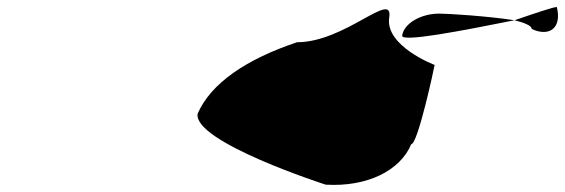

<svg xmlns="http://www.w3.org/2000/svg" viewBox="-20 -456 1618 550"><path d="M546 -130C534 -49 913 73 913 73C1033 80 1127 32 1158 -43C1177 -43 1224 -263 1225 -270C1225 -270 1082 -324 1095 -406C1107 -486 969 -335 831 -335C687 -287 584 -218 546 -130ZM1132 -354C1129 -334 1304 -368 1454 -398C1376 -410 1264 -417 1238 -417C1186 -417 1137 -389 1132 -354ZM1454 -398C1482 -391 1504 -382 1503 -373C1555 -349 1590 -377 1575 -436C1566 -436 1512 -418 1454 -398Z"/></svg>

Font: Ampere
Style: SCUltExtIta
Weight: 400
Version: Version 1